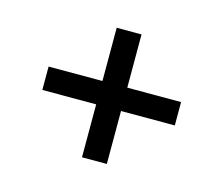

<svg xmlns="http://www.w3.org/2000/svg" viewBox="-68 -610 670 577"><g transform="rotate(15 267.5 -321.5)"><path d="M473.8 -285.2V-357.9H306.4V-523.5H229.1V-357.9H61.6V-285.2H229.1V-120.5H306.4V-285.2Z"/></g></svg>

Font: Montserrat Ace
Style: Regular
Weight: 500
Designer: Julieta Ulanovsky
Foundry: Julieta Ulanovsky
Version: Version 1